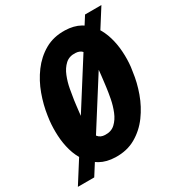

<svg xmlns="http://www.w3.org/2000/svg" viewBox="-185 -866 970 1038"><g transform="rotate(-30 300.0 -347.0)"><path d="M600.6 -741.2 101.1 46.4H-1L498.5 -741.2ZM571.3 -372.6 566.9 -343.3Q559.1 -281.7 536.4 -218.8Q513.7 -155.8 475.3 -103.5Q437 -51.3 382.3 -19.8Q327.6 11.7 256.3 9.8Q200.7 8.3 161.9 -13.7Q123 -35.6 97.4 -72Q71.8 -108.4 58.8 -153.8Q45.9 -199.2 43.5 -247.3Q41 -295.4 45.9 -340.8L49.8 -369.1Q58.6 -430.7 81.3 -493.4Q104 -556.2 142.6 -608.4Q181.2 -660.6 235.6 -691.9Q290 -723.1 361.3 -721.2Q415.5 -719.7 454.6 -698Q493.7 -676.3 518.8 -639.6Q543.9 -603 557.1 -558.1Q570.3 -513.2 573.2 -465.1Q576.2 -417 571.3 -372.6ZM400.9 -340.8 404.8 -371.6Q406.2 -386.7 409.7 -412.8Q413.1 -439 414.3 -468.3Q415.5 -497.6 410.6 -523.9Q405.8 -550.3 391.6 -567.9Q377.4 -585.4 350.1 -586.9Q311 -589.4 286.4 -566.7Q261.7 -543.9 247.6 -508.3Q233.4 -472.7 226.6 -435.3Q219.7 -397.9 215.8 -370.6L211.9 -340.3Q210.4 -325.2 207 -299.1Q203.6 -272.9 202.4 -243.2Q201.2 -213.4 205.8 -186.8Q210.4 -160.2 224.6 -142.1Q238.8 -124 266.6 -123Q305.2 -121.1 329.8 -144Q354.5 -167 368.9 -202.9Q383.3 -238.8 390.4 -276.4Q397.5 -314 400.9 -340.8Z"/></g></svg>

Font: Roboto Condensed Black
Style: Italic
Weight: 900
Italic angle: -12°
Designer: Christian Robertson
Foundry: Google
Version: Version 3.008; 2023